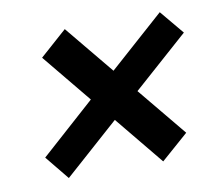

<svg xmlns="http://www.w3.org/2000/svg" viewBox="-59 -663 684 598"><g transform="rotate(-10 283.0 -364.0)"><path d="M113 -134.5 51.5 -210 223 -363.5 96 -518 181 -593.5 308 -439.5 481.5 -594 544.5 -518.5 370.5 -364 497.5 -210 411.5 -134.5 285.5 -288Z"/></g></svg>

Font: Public Sans
Style: Bold Italic
Weight: 700
Italic angle: -8°
Designer: The Public Sans project authors (U.S. Web Design System). Libre Franklin designed by Pablo Impallari and Rodrigo Fuenzal
Version: Version 1.008; ttfautohint (v1.8.1) -l 8 -r 50 -G 200 -x 14 